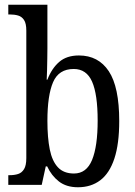

<svg xmlns="http://www.w3.org/2000/svg" viewBox="-20 -780 569 810"><path d="M309 10Q260 10 228.5 -14.5Q197 -39 179 -78H173L156 0H15V-41H22Q41 -41 56.5 -46Q72 -51 81.5 -66.5Q91 -82 91 -113V-651Q91 -681 81.5 -695.5Q72 -710 56.5 -714.5Q41 -719 22 -719H15V-760H180V-575Q180 -558 179.5 -532.5Q179 -507 178.5 -482.5Q178 -458 177 -444H180Q198 -491 229.5 -518.5Q261 -546 313 -546Q395 -546 439 -479.5Q483 -413 483 -269Q483 -173 462.5 -111Q442 -49 403 -19.5Q364 10 309 10ZM292 -48Q345 -48 368.5 -105.5Q392 -163 392 -271Q392 -382 368.5 -435.5Q345 -489 291 -489Q228 -489 204 -433.5Q180 -378 180 -270Q180 -199 190 -149.5Q200 -100 224.5 -74Q249 -48 292 -48Z"/></svg>

Font: Noto Serif Khmer Condensed
Style: Regular
Weight: 400
Width: 3
Designer: Danh Hong and the Monotype Design Team
Foundry: Monotype Imaging Inc.
Version: Version 2.004